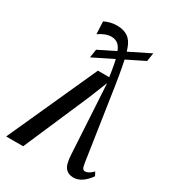

<svg xmlns="http://www.w3.org/2000/svg" viewBox="-216 -884 887 994"><g transform="rotate(30 227.0 -386.5)"><path d="M382 10.5Q351 10.5 334 -10Q317 -30.5 314 -86L296.5 -391.5L290 -500.5L245.5 -389.5L77 0H-24.5L216.5 -532.5H284Q273.5 -610.5 261 -650.8Q248.5 -691 231.8 -705.5Q215 -720 190.5 -720Q173 -720 154.2 -713Q135.5 -706 115.5 -692L112 -767Q128.5 -774.5 146.2 -779.5Q164 -784.5 187 -784.5Q226 -784.5 251.5 -767.2Q277 -750 290 -712Q299.5 -687 307.5 -650.5Q315.5 -614 324.2 -562.5Q333 -511 343 -441L397 -82Q400.5 -61 405.2 -54Q410 -47 418.5 -47Q428 -47 439.5 -53Q451 -59 465.5 -73.5L477 -51.5Q456.5 -22.5 432.8 -6Q409 10.5 382 10.5ZM146.5 -571.5 154 -621.5 420 -753.5 412.5 -703.5Z"/></g></svg>

Font: Merriweather 72pt
Style: Italic
Weight: 400
Italic angle: -7.8°
Version: Version 2.101